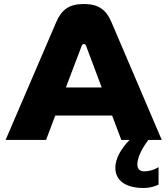

<svg xmlns="http://www.w3.org/2000/svg" viewBox="-20 -699 837 959"><path d="M261 -589 8 0H210L256 -122H540L586 0H627C583 45 556 95 556 139C556 203 608 240 698 240C722 240 750 234 772 223V136C749 150 724 157 699 157C678 157 666 143 666 123C666 90 686 46 721 0H788L536 -590C510 -651 471 -679 399 -679C325 -679 288 -651 261 -589ZM309 -262 388 -470C390 -476 395 -479 399 -479C404 -479 408 -476 410 -470L488 -262Z"/></svg>

Font: LT Wave Black
Style: Regular
Weight: 900
Designer: Daniel Lyons
Version: Version 2.5 (Glyphs App)